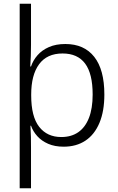

<svg xmlns="http://www.w3.org/2000/svg" viewBox="-20 -780 636 1034"><path d="M542 -271Q542 -181 515.5 -118Q489 -55 440 -22.5Q391 10 323 10Q275 10 239.5 -5.5Q204 -21 181 -46.5Q158 -72 147 -103H144Q146 -73 146.5 -42.5Q147 -12 147 16V234H86V-760H147V-539Q147 -512 146 -478.5Q145 -445 143 -422H147Q158 -455 182 -482.5Q206 -510 243.5 -526.5Q281 -543 332 -543Q433 -543 487.5 -474Q542 -405 542 -271ZM479 -271Q479 -383 438.5 -437.5Q398 -492 317 -492Q233 -492 190.5 -434Q148 -376 148 -271V-266Q148 -152 191 -97Q234 -42 310 -42Q364 -42 401.5 -68Q439 -94 459 -145Q479 -196 479 -271Z"/></svg>

Font: Noto Sans Hebrew Thin Light
Style: Regular
Weight: 300
Version: Version 3.001